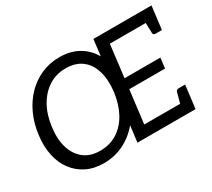

<svg xmlns="http://www.w3.org/2000/svg" viewBox="-138 -975 1360 1231"><g transform="rotate(-30 542.5 -359.0)"><path d="M316 7Q245 7 190 -20Q135 -47 99 -95Q62 -143 47.5 -210.5Q33 -278 43 -358Q53 -439 84 -506Q115 -573 163 -622Q211 -671 273 -698Q335 -725 406 -725Q487 -725 546.5 -691Q606 -657 640 -597L655 -717H1085L1075 -638H731L702 -399H967L958 -323H693L663 -79H1007L997 0H567L582 -120Q532 -60 464.5 -26.5Q397 7 316 7ZM336 -74Q408 -74 463.5 -109.5Q519 -145 553.5 -209Q588 -273 599 -358Q609 -444 590 -508Q571 -572 524.5 -607.5Q478 -643 406 -643Q334 -643 278.5 -607Q223 -571 187.5 -507Q152 -443 142 -358Q131 -274 151 -210Q171 -146 217.5 -110Q264 -74 336 -74ZM922 -54 949 -154Q951 -163 957 -166.5Q963 -170 972 -170H1018L1007 -79ZM996 -663 1075 -638 1064 -547H1018Q1010 -547 1004.5 -550.5Q999 -554 999 -563Z"/></g></svg>

Font: Aleo
Style: Italic
Weight: 400
Italic angle: -7°
Designer: Alessio Laiso
Foundry: Alessio Laiso
Version: Version 2.001;gftools[0.9.29]